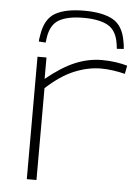

<svg xmlns="http://www.w3.org/2000/svg" viewBox="-53 -790 599 831"><g transform="rotate(5 246.0 -374.0)"><path d="M134 -532V-439Q201 -494 258.5 -518Q316 -542 375 -542Q407 -542 436.5 -537.5Q466 -533 485 -527L478 -491Q455 -497 427 -501Q399 -505 374 -505Q318 -505 259 -481Q200 -457 137 -399V0H95V-532ZM279 -748Q360 -748 404.5 -723Q449 -698 460 -629Q463 -615 464 -598L434 -596Q433 -603 432.5 -608.5Q432 -614 431 -619Q422 -676 384.5 -696.5Q347 -717 279 -717Q212 -717 174.5 -696.5Q137 -676 128 -620Q127 -614 126.5 -608.5Q126 -603 125 -596L95 -598Q95 -606 96.5 -614Q98 -622 99 -629Q110 -698 154.5 -723Q199 -748 279 -748Z"/></g></svg>

Font: Georama Extended ExtraLight
Style: Regular
Weight: 200
Width: 7
Designer: Jean-Baptiste Levee
Foundry: Production Type
Version: Version 1.000